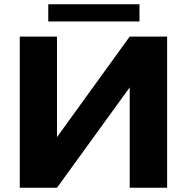

<svg xmlns="http://www.w3.org/2000/svg" viewBox="-20 -883 884 903"><path d="M590 -711 248 -238V-711H73V0H248L590 -472V0H766V-711ZM636 -782V-863H207V-782Z"/></svg>

Font: Asimov
Style: XWid
Weight: 500
Designer: Google
Version: Version 2.000980; 2014